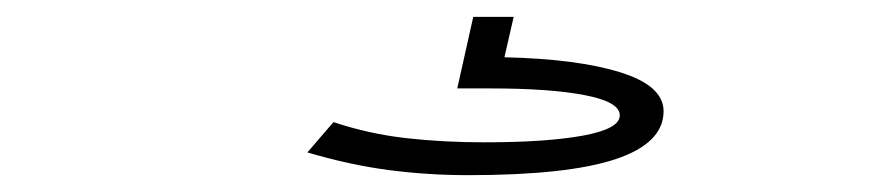

<svg xmlns="http://www.w3.org/2000/svg" viewBox="-20 -20 1040 228"><path d="M536 188Q488 188 442 182Q396 176 345 161L376 125Q418 139 462 144Q506 149 555 149Q629 149 672.5 141Q716 133 716 117Q716 101 674.5 93Q633 85 563 85H523L542 0H590L579 48Q666 50 717 66Q768 82 768 112Q768 150 711 169Q654 188 536 188Z"/></svg>

Font: Inconsolata UltraExpanded Light
Style: Regular
Weight: 300
Width: 9
Monospace: yes
Designer: Raph Levien, Cyreal, Brenton Simpson
Foundry: Raph Levien, Cyreal, Google
Version: Version 3.001; ttfautohint (v1.8.2.53-6de2)